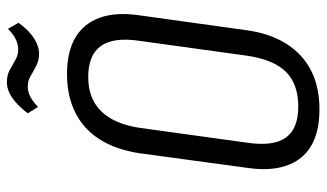

<svg xmlns="http://www.w3.org/2000/svg" viewBox="-210 -706 924 543"><g transform="rotate(-90 251.5 -435.0)"><path d="M213 7Q150 7 110 -16.5Q70 -40 54 -86.5Q38 -133 48 -199L89 -501Q99 -568 128 -614Q157 -660 204 -683.5Q251 -707 313 -707Q376 -707 416 -683.5Q456 -660 472.5 -614Q489 -568 479 -501L437 -199Q428 -133 398.5 -86.5Q369 -40 322.5 -16.5Q276 7 213 7ZM221 -53Q285 -53 319.5 -88Q354 -123 365 -198L407 -502Q418 -575 392.5 -611Q367 -647 305 -647Q244 -647 208 -610.5Q172 -574 161 -502L119 -198Q108 -124 133 -88.5Q158 -53 221 -53ZM202 -818Q224 -847 246 -862Q268 -877 290 -877Q310 -877 324.5 -869Q339 -861 353 -853Q367 -845 382 -845Q397 -845 411.5 -852Q426 -859 441 -874L458 -844Q437 -815 414.5 -800.5Q392 -786 370 -786Q352 -786 336.5 -794Q321 -802 307.5 -810Q294 -818 278 -818Q263 -818 249.5 -811Q236 -804 220 -789Z"/></g></svg>

Font: Pathway Extreme Condensed Light
Style: Italic
Weight: 300
Width: 3
Italic angle: -8°
Version: Version 1.001;gftools[0.9.26]